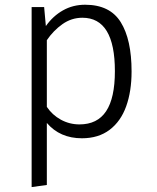

<svg xmlns="http://www.w3.org/2000/svg" viewBox="-20 -568 655 803"><path d="M530.3 -269.2Q530.3 -186.2 507.7 -123.3Q485.1 -60.5 438.5 -25.1Q391.8 10.3 322.6 10.3Q230.8 10.3 175.9 -53.8V205.6L112.3 214.4V-538.5H164.6L171.8 -459Q201.5 -501 243.3 -524.6Q285.1 -548.2 335.9 -548.2Q439.5 -548.2 484.9 -475.4Q530.3 -402.6 530.3 -269.2ZM175.9 -400V-121Q198.5 -87.2 234.6 -67.4Q270.8 -47.7 312.3 -47.7Q387.2 -47.7 423.8 -102.8Q460.5 -157.9 460.5 -270.3Q460.5 -493.8 324.6 -493.8Q279 -493.8 241 -466.9Q203.1 -440 175.9 -400Z"/></svg>

Font: Fira Code Fixed Light
Style: Regular
Weight: 300
Monospace: yes
Designer: Carrois Corporate, Edenspiekermann AG, Nikita Prokopov
Foundry: Carrois Corporate, Edenspiekermann AG, Nikita Prokopov
Version: Version 5.002